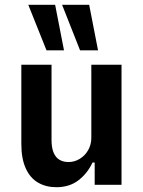

<svg xmlns="http://www.w3.org/2000/svg" viewBox="-20 -771 597 801"><path d="M215 10Q172 10 139 -9Q106 -28 87.5 -68.5Q69 -109 69 -171V-501H195V-187Q195 -155 203.5 -134.5Q212 -114 228 -104.5Q244 -95 266 -95Q291 -95 313 -108.5Q335 -122 348 -145Q361 -168 361 -196V-501H487V0H375V-93H366Q345 -48 307.5 -19Q270 10 215 10ZM314 -561 239 -751H352L389 -561ZM174 -561 98 -751H210L247 -561Z"/></svg>

Font: Nunito Sans 7pt Condensed
Style: Bold
Weight: 700
Width: 3
Designer: Vernon Adams
Foundry: Vernon Adams
Version: Version 3.101;gftools[0.9.27]